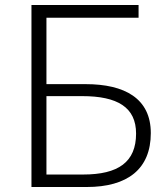

<svg xmlns="http://www.w3.org/2000/svg" viewBox="-20 -749 672 769"><path d="M106 0H327C491 0 584 -72 584 -216C584 -355 479 -412 323 -412H166V-678H535V-729H106ZM166 -50V-364H309C451 -364 525 -319 525 -214C525 -100 454 -50 313 -50Z"/></svg>

Font: Noto Sans CJK KR Light
Style: Regular
Weight: 300
Designer: Ryoko NISHIZUKA (kana & ideographs); Paul D. Hunt (Latin, Greek & Cyrillic); Wenlong ZHANG (bopomofo); Sandoll Communica
Foundry: Adobe Systems Incorporated
Version: Version 1.004;PS 1.004;hotconv 1.0.82;makeotf.lib2.5.63406